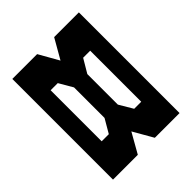

<svg xmlns="http://www.w3.org/2000/svg" viewBox="-94 -1064 1428 1428"><g transform="rotate(45 619.5 -350.0)"><path d="M90 0V-261L247 -350L90 -440V-700H1149V-440L992 -350L1149 -261V0ZM351 -142H888V-217L780 -280H459L351 -217ZM351 -484 459 -420H780L888 -484V-558H351Z"/></g></svg>

Font: Stalin One
Style: Regular
Weight: 400
Designer: Jovanny Lemonad
Foundry: Alexey Maslov, Jovanny Lemonad
Version: Version 3.002; ttfautohint (v0.91) -l 8 -r 50 -G 200 -x 0 -w